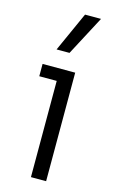

<svg xmlns="http://www.w3.org/2000/svg" viewBox="-124 -854 546 904"><g transform="rotate(15 149.5 -402.5)"><path d="M125 -469H40V-529H199V0H125ZM173 -805H251L149 -612H86Z"/></g></svg>

Font: Sora-SIA Light
Style: Regular
Weight: 300
Designer: Jonathan Barnbrook, Julián Moncada
Foundry: Barnbrook Fonts
Version: Version 2.000